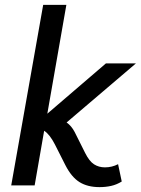

<svg xmlns="http://www.w3.org/2000/svg" viewBox="-20 -760 577 787"><path d="M26 0 157 -740H252L174 -294L414 -500H537L253 -258Q273 -244 286 -219L329 -133Q346 -99 365.5 -86.5Q385 -74 410 -74Q439 -74 464 -87L479 -16Q458 -3 435.5 2Q413 7 388 7Q339 7 306 -13.5Q273 -34 248 -83L205 -168Q184 -209 161 -224L122 0Z"/></svg>

Font: Livvic Medium
Style: Italic
Weight: 500
Italic angle: -10°
Designer: Jacques Le Bailly, Baron von Fonthausen
Version: Version 1.001; ttfautohint (v1.8.2)